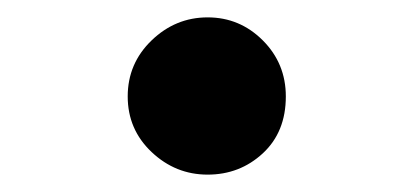

<svg xmlns="http://www.w3.org/2000/svg" viewBox="-20 -459 476 221"><path d="M127 -348Q127 -386 154.5 -412.5Q182 -439 219 -439Q256 -439 282.5 -412.5Q309 -386 309 -348Q309 -307 282.5 -282.5Q256 -258 219 -258Q182 -258 154.5 -284Q127 -310 127 -348Z"/></svg>

Font: Mali SemiBold
Style: Regular
Weight: 600
Designer: Kitiyaporn Chalermlarp | Katatrad Aksorn Co.,Ltd.
Foundry: Cadson Demak Co.,Ltd.
Version: Version 1.000; ttfautohint (v1.6)